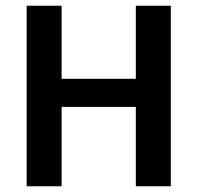

<svg xmlns="http://www.w3.org/2000/svg" viewBox="-20 -650 688 670"><path d="M73 0V-630H195V-375H454V-630H576V0H454V-277H195V0Z"/></svg>

Font: Mukta Vaani SemiBold
Style: Regular
Weight: 600
Designer: Noopur Datye, Girish Dalvi, Yashodeep Gholap, Pallavi Karambelkar
Foundry: Ek Type
Version: Version 2.538;PS 1.000;hotconv 16.6.51;makeotf.lib2.5.65220;